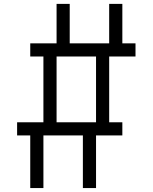

<svg xmlns="http://www.w3.org/2000/svg" viewBox="-20 -953 773 973"><path d="M600 -733.3H666.7V-666.7H533.3V-333.3H600V-266.7H466.7V0H400V-266.7H200V0H133.3V-266.7H66.7V-333.3H200V-666.7H133.3V-733.3H266.7V-933.3H333.3V-733.3H533.3V-933.3H600ZM266.7 -333.3H466.7V-666.7H266.7Z"/></svg>

Font: Galmuri14 Regular
Style: Regular
Weight: 400
Designer: Lee Minseo (quiple)
Version: Version 2.399;hotconv 1.1.1;makeotfexe 2.6.0 DEVELOPMENT